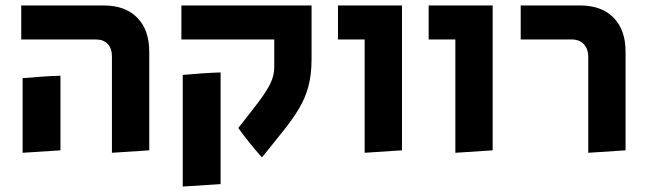

<svg xmlns="http://www.w3.org/2000/svg" viewBox="-20 -556 2375 705"><path d="M391 5V-349Q391 -378 375.5 -394.5Q360 -411 333 -411H58V-536H360Q440 -536 484 -491Q528 -446 528 -366V-4ZM63 5V-269Q98 -272 133 -274.5Q168 -277 202 -278V-4Z M942 22Q896 -29 855 -86Q901 -144 930 -182.5Q959 -221 973 -250Q987 -279 987 -308V-411H646V-536H1124V-339Q1124 -282 1112.5 -239Q1101 -196 1078 -157.5Q1055 -119 1021 -76.5Q987 -34 942 22ZM651 129V-281Q686 -284 721 -286.5Q756 -289 790 -290V120Z M1319 5V-411H1221V-536H1456V-4Z M1652 5V-411H1554V-536H1789V-4Z M2140 5V-347Q2140 -376 2124 -393.5Q2108 -411 2080 -411H1892V-536H2109Q2189 -536 2233 -491Q2277 -446 2277 -366V-4Z"/></svg>

Font: Secular One
Style: Regular
Weight: 400
Designer: Michal Sahar
Foundry: Hagilda
Version: Version 1.002; ttfautohint (v1.8.4.7-5d5b);gftools[0.9.29]